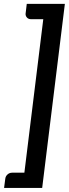

<svg xmlns="http://www.w3.org/2000/svg" viewBox="-36 -792 346 965"><path d="M-15.5 152.5 -9.5 106.5Q-8 93.5 1.8 84.8Q11.5 76 25 76H86.5L181.5 -695.5H120Q107.5 -695.5 100 -703.2Q92.5 -711 92.5 -722L98.5 -772.5H290L176 152.5Z"/></svg>

Font: Lato TR
Style: Bold Italic
Weight: 700
Italic angle: -12°
Designer: Lukasz Dziedzic
Foundry: tyPoland Lukasz Dziedzic
Version: Version 1.104 2013